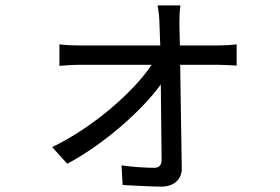

<svg xmlns="http://www.w3.org/2000/svg" viewBox="-20 -632 1040 714"><path d="M174 -85 230 -23C366 -95 510 -223 578 -318L581 -37C581 -19 572 -8 554 -8C524 -8 472 -11 432 -17L436 56C476 58 541 62 581 62C625 62 657 36 656 -7L650 -391H795C814 -391 843 -389 860 -388V-467C846 -465 813 -463 793 -463H649L647 -544C647 -567 648 -590 651 -612H566C570 -589 573 -564 573 -544L576 -463H275C251 -463 224 -464 201 -467V-387C225 -389 250 -391 277 -391H544C476 -289 324 -157 174 -85Z"/></svg>

Font: Noto Sans KR
Style: Regular
Weight: 400
Designer: Ryoko NISHIZUKA 西塚涼子 (kana, bopomofo & ideographs); Paul D. Hunt (Latin, Greek & Cyrillic); Sandoll Communications 산돌커뮤니
Foundry: Adobe
Version: Version 2.004;hotconv 1.0.118;makeotfexe 2.5.65603